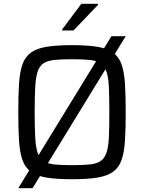

<svg xmlns="http://www.w3.org/2000/svg" viewBox="-20 -933 757 1008"><path d="M76 55 565 -743H640L151 55ZM358 8Q278 8 225.5 -0.5Q173 -9 142.5 -31Q112 -53 98 -92.5Q84 -132 80 -193.5Q76 -255 76 -344Q76 -433 80 -494.5Q84 -556 98 -595.5Q112 -635 142.5 -657Q173 -679 225.5 -687.5Q278 -696 358 -696Q438 -696 490.5 -687.5Q543 -679 573.5 -657Q604 -635 618 -595.5Q632 -556 636 -494.5Q640 -433 640 -344Q640 -255 636 -193.5Q632 -132 618 -92.5Q604 -53 573.5 -31Q543 -9 490.5 -0.5Q438 8 358 8ZM358 -66Q413 -66 449 -69.5Q485 -73 506 -86Q527 -99 538 -128.5Q549 -158 551.5 -210Q554 -262 554 -344Q554 -426 551.5 -478Q549 -530 538 -559.5Q527 -589 506 -602Q485 -615 449 -618.5Q413 -622 358 -622Q303 -622 267.5 -618.5Q232 -615 210.5 -602Q189 -589 178.5 -559.5Q168 -530 165 -478Q162 -426 162 -344Q162 -262 165 -210Q168 -158 178.5 -128.5Q189 -99 210.5 -86Q232 -73 267.5 -69.5Q303 -66 358 -66ZM306 -773V-778L407 -913H495V-908L366 -773Z"/></svg>

Font: Saira Thin
Style: Regular
Weight: 400
Version: Version 1.101